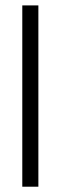

<svg xmlns="http://www.w3.org/2000/svg" viewBox="-20 -584 226 714"><path d="M62.9 110.3V-563.9H122.7V110.3Z"/></svg>

Font: NATS
Style: Regular
Weight: 400
Designer: Purushoth Kumar Guthula
Foundry: Silicon Andhra, USA.
Version: Version 1.0.4; ttfautohint (v1.2.25-373a) -l 7 -r 28 -G 50 -